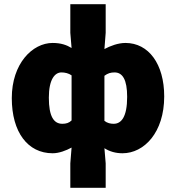

<svg xmlns="http://www.w3.org/2000/svg" viewBox="-20 -716 836 912"><path d="M314 176H482V60L476 -12C501 4 530 12 562 12C664 12 760 -86 760 -258C760 -412 686 -512 576 -512C541 -512 504 -498 476 -483L482 -560V-696H314V-560L320 -488C297 -502 270 -512 230 -512C134 -512 36 -414 36 -250C36 -88 112 12 230 12C261 12 294 -1 320 -15L314 60ZM276 -128C236 -128 212 -162 212 -252C212 -340 241 -372 272 -372C288 -372 306 -368 320 -358V-144C308 -132 294 -128 276 -128ZM520 -128C505 -128 490 -131 476 -142V-356C492 -368 506 -372 524 -372C562 -372 584 -338 584 -256C584 -160 556 -128 520 -128Z"/></svg>

Font: Giro Sans Black
Style: Regular
Weight: 900
Designer: Paul D. Hunt
Foundry: Adobe Systems Incorporated
Version: Version 1.000;PS 1.0;hotconv 1.0.88;makeotf.lib2.5.647800